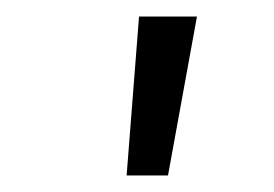

<svg xmlns="http://www.w3.org/2000/svg" viewBox="-20 -704 331 232"><path d="M148 -684H218L183 -492H133Z"/></svg>

Font: Bellota
Style: Italic
Weight: 400
Italic angle: -7.5°
Designer: Kemie Guaida
Foundry: Kemie Guaida
Version: Version 4.001